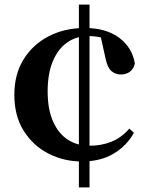

<svg xmlns="http://www.w3.org/2000/svg" viewBox="-20 -758 640 830"><path d="M367 52H321V-738H367ZM362 -602Q310 -602 270.5 -574.5Q231 -547 208.5 -493.5Q186 -440 186 -363Q186 -285 209.5 -232.5Q233 -180 273.5 -154Q314 -128 366 -128Q418 -128 461 -145Q504 -162 539 -202L559 -184Q528 -128 471.5 -94Q415 -60 334 -60Q256 -60 189.5 -94Q123 -128 82.5 -192.5Q42 -257 42 -348Q42 -437 82 -501.5Q122 -566 191 -601.5Q260 -637 346 -637Q439 -637 495.5 -594.5Q552 -552 563 -483Q557 -459 541 -447.5Q525 -436 503 -436Q479 -436 462 -450.5Q445 -465 437 -502L413 -610L473 -573Q441 -590 416 -596Q391 -602 362 -602Z"/></svg>

Font: Noto Serif JP ExtraBold
Style: Regular
Weight: 800
Designer: Ryoko NISHIZUKA 西塚涼子 (kana & ideographs); Frank Grießhammer (Latin, Greek & Cyrillic); Wenlong ZHANG 张文龙 (bopomofo); San
Foundry: Adobe
Version: Version 2.003-H1;hotconv 1.1.1;makeotfexe 2.6.0